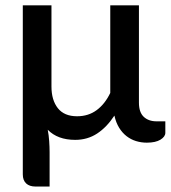

<svg xmlns="http://www.w3.org/2000/svg" viewBox="-20 -530 642 720"><path d="M173 -510H65.5V124C65.5 138.7 69.7 149.9 78 157.8C86.3 165.6 98 169.5 113 169.5H166V40.5C166 27.8 165.5 14.2 164.5 -0.5C163.5 -15.2 161.7 -29.5 159 -43.5C183.7 -18.2 218 -5.5 262 -5.5C292.7 -5.5 320.1 -13.4 344.2 -29.2C368.4 -45.1 390 -67.5 409 -96.5C413 -78.8 418.9 -63.7 426.7 -51C434.6 -38.3 443.8 -27.8 454.5 -19.5C465.2 -11.2 477 -5 490 -1C503 3 516.5 5 530.5 5C552.5 5 569.6 1.2 581.7 -6.2C593.9 -13.8 600 -22.3 600 -32V-75H567C547 -75 531 -80.7 519 -92C507 -103.3 501 -121 501 -145V-510H393.5V-181.5C380.2 -153.8 363.2 -132.3 342.5 -117C321.8 -101.7 297.3 -94 269 -94C237 -94 213 -104.1 197 -124.2C181 -144.4 173 -171.5 173 -205.5Z"/></svg>

Font: Lato Semibold
Style: Regular
Weight: 600
Designer: Lukasz Dziedzic
Foundry: tyPoland Lukasz Dziedzic
Version: Version 2.006; 2014-01-15